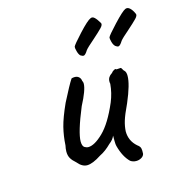

<svg xmlns="http://www.w3.org/2000/svg" viewBox="-90 -650 688 736"><g transform="rotate(-15 253.5 -282.5)"><path d="M303 -70Q301 -76 301 -91Q301 -106 301 -112Q295 -97 279 -85Q256 -62 233 -51Q198 -28 176 -28Q156 -28 138 -50Q125 -61 118.5 -72Q112 -83 112 -99Q112 -110 115 -123Q117 -160 125.5 -194Q134 -228 158 -281Q190 -344 204 -365Q209 -367 217 -367Q227 -367 233.5 -361Q240 -355 241 -345Q244 -341 244 -334Q244 -309 214 -252Q175 -158 175 -122Q175 -101 187 -97Q192 -94 198 -94Q223 -94 258 -128Q293 -162 325 -237Q339 -271 342 -307Q341 -310 341 -316Q341 -334 359 -345Q363 -351 370 -354.5Q377 -358 379 -354L395 -355Q398 -356 401 -349.5Q404 -343 407 -341Q414 -335 414 -319Q414 -286 385 -218Q366 -178 359.5 -156.5Q353 -135 352 -115Q352 -77 381 -52Q391 -45 393 -37Q395 -29 394 -15Q392 -6 382.5 -0.5Q373 5 362 5Q349 5 339 -2Q315 -25 303 -70ZM247 -479Q249 -486 285 -525Q321 -564 334 -569Q342 -573 350 -565.5Q358 -558 368 -541Q372 -534 360.5 -522Q349 -510 324 -488Q296 -464 289 -455Q278 -437 271 -437Q267 -437 259 -442Q253 -448 249.5 -461.5Q246 -475 247 -479ZM385 -479Q387 -486 423.5 -525Q460 -564 472 -569Q481 -573 490 -565Q499 -557 506 -541Q510 -534 498.5 -522Q487 -510 462 -488Q434 -464 427 -455Q416 -437 409 -437Q405 -437 398 -442Q391 -448 387.5 -461.5Q384 -475 385 -479Z"/></g></svg>

Font: Caveat
Style: Regular
Weight: 400
Designer: Pablo Impallari
Foundry: Pablo Impallari
Version: Version 1.500; ttfautohint (v1.6)